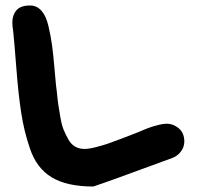

<svg xmlns="http://www.w3.org/2000/svg" viewBox="-20 -621 718 700"><path d="M608 -45Q367 44 320 59Q224 59 168.5 25.5Q113 -8 89 -80Q68 -141 57.5 -208.5Q47 -276 39.5 -373.5Q32 -471 28 -508Q25 -524 25 -539Q25 -566 40 -583.5Q55 -601 90 -601Q114 -601 131 -582Q148 -563 156.5 -526.5Q165 -490 169.5 -458Q174 -426 178 -378.5Q182 -331 184 -312L187 -288Q190 -257 192.5 -240Q195 -223 200 -194Q205 -165 212 -148Q219 -131 229 -113Q239 -95 254 -86.5Q269 -78 288 -78Q304 -78 329.5 -84.5Q355 -91 371 -96.5Q387 -102 421.5 -115Q456 -128 463 -131Q472 -134 493 -143Q514 -152 527 -156.5Q540 -161 557.5 -165.5Q575 -170 588 -170Q612 -170 632 -153Q652 -136 652 -105Q652 -85 639.5 -68.5Q627 -52 608 -45Z"/></svg>

Font: Because We Learn
Style: Regular
Weight: 400
Designer: Liz Wetzel, Aaron Williamson, Russ McMullin
Foundry: Red Hat
Version: Version 1.000